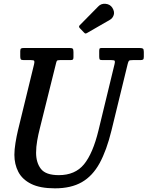

<svg xmlns="http://www.w3.org/2000/svg" viewBox="-20 -1012 805 1048"><path d="M285.5 -665 197.5 -311.5Q189 -278.5 183 -244.2Q177 -210 177 -178.5Q177 -124 203.5 -90Q230 -56 301 -56Q390 -56 438.5 -115.2Q487 -174.5 517.5 -300L605.5 -663Q608.5 -675.5 606.2 -679.8Q604 -684 587 -684H538.5Q526.5 -684 524 -688Q521.5 -692 521.5 -704V-732.5Q521.5 -741.5 523.2 -745.8Q525 -750 533.5 -750H741Q754.5 -750 759.8 -746.8Q765 -743.5 765 -729V-701.5Q765 -690 760.8 -687Q756.5 -684 746 -684H705.5Q688 -684 684.2 -680.5Q680.5 -677 677 -663L588.5 -300Q562 -191.5 523.8 -121.5Q485.5 -51.5 426.8 -17.8Q368 16 280 16Q199 16 150.2 -8.2Q101.5 -32.5 80 -74Q58.5 -115.5 58.5 -167Q58.5 -195.5 64.5 -232.2Q70.5 -269 78 -300.5L166 -661.5Q169 -674.5 167 -679.2Q165 -684 148.5 -684H110Q97 -684 93.8 -688Q90.5 -692 90.5 -704.5V-732.5Q90.5 -744 94.5 -747Q98.5 -750 110 -750H360.5Q373.5 -750 377.2 -746Q381 -742 381 -728V-700Q381 -690 377.8 -687Q374.5 -684 364 -684H308Q293.5 -684 290.8 -680.2Q288 -676.5 285.5 -665ZM593 -970Q606.5 -948.5 600.8 -930.2Q595 -912 578.5 -903L457 -833Q450.5 -829 447 -829Q443.5 -829 438 -835L415.5 -858.5Q407.5 -867 415.5 -874.5L516.5 -977Q532 -993.5 556.2 -991.2Q580.5 -989 593 -970Z"/></svg>

Font: Besley* Narrow Medium
Style: Italic
Weight: 500
Width: 4
Italic angle: -13°
Designer: Owen Earl
Foundry: indestructible type*
Version: Version 3.000; ttfautohint (v1.8.3)